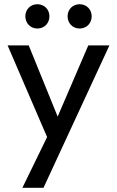

<svg xmlns="http://www.w3.org/2000/svg" viewBox="-20 -690 554 909"><path d="M86 199H186L498 -475H398L253 -138L116 -475H16L203 -41ZM100 -613C100 -580 124 -555 157 -555C190 -555 214 -580 214 -613C214 -645 190 -670 157 -670C124 -670 100 -645 100 -613ZM300 -613C300 -580 324 -555 357 -555C390 -555 414 -580 414 -613C414 -645 390 -670 357 -670C324 -670 300 -645 300 -613Z"/></svg>

Font: MV Cash
Style: Regular
Weight: 400
Designer: Rodrigo Fuenzalida
Foundry: fragTYPE
Version: Version 1.100;Glyphs 3.1.2 (3151)